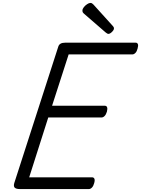

<svg xmlns="http://www.w3.org/2000/svg" viewBox="-20 -1289 962 1309"><path d="M116 0Q91 0 81 -9Q71 -18 77 -40L377 -970Q381 -984 392.5 -991Q404 -998 424 -998H905Q916 -998 920 -988Q924 -978 918 -958Q913 -938 903 -928Q893 -918 882 -918H448L335 -568H695Q706 -568 710 -558Q714 -548 709 -528Q703 -508 693 -498Q683 -488 672 -488H309L179 -80H608Q619 -80 623.5 -70.5Q628 -61 622 -40Q617 -21 607 -10.5Q597 0 586 0ZM719 -1058Q715 -1058 710 -1061Q705 -1064 700 -1068L557 -1192Q547 -1200 544.5 -1205Q542 -1210 542 -1217Q542 -1228 551.5 -1240Q561 -1252 574 -1260.5Q587 -1269 596 -1269Q603 -1269 607.5 -1266Q612 -1263 617 -1258L749 -1112Q755 -1105 756 -1101.5Q757 -1098 757 -1095Q757 -1085 743.5 -1071.5Q730 -1058 719 -1058Z"/></svg>

Font: Playwrite NZ
Style: Regular
Weight: 400
Designer: Veronika Burian, José Scaglione
Foundry: TypeTogether
Version: Version 1.002